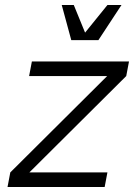

<svg xmlns="http://www.w3.org/2000/svg" viewBox="-20 -745 543 765"><path d="M10 0H397L408 -58H97L483 -442L494 -500H107L96 -442H407L21 -58ZM264 -585H372L464 -725H408L319 -615L274 -725H226Z"/></svg>

Font: Uncut Sans Book Italic
Style: Regular
Weight: 350
Italic angle: -11°
Designer: Kasper Nordkvist
Foundry: UNCUT.wtf
Version: Version 1.304;Glyphs 3.2 (3246)